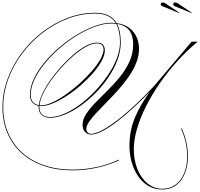

<svg xmlns="http://www.w3.org/2000/svg" viewBox="-102 -994 1610 1544"><path d="M1403 262Q1403 149 1354 41L1359 38Q1409 147 1409 263Q1409 341 1384.5 401Q1360 461 1314 495.5Q1268 530 1204 530Q1139 530 1089.5 500Q1040 470 1006.5 419.5Q973 369 956 307Q939 245 939 181Q939 56 983 -48.5Q1027 -153 1103 -256Q1039 -190 972 -128.5Q905 -67 841.5 -18Q778 31 723.5 59.5Q669 88 630 88Q602 88 582 67.5Q562 47 562 10Q562 -34 591.5 -78.5Q621 -123 667 -170.5Q713 -218 765.5 -269Q818 -320 864 -377.5Q910 -435 939.5 -499.5Q969 -564 969 -638Q969 -781 840 -802Q869 -746 869 -652Q869 -582 842 -510.5Q815 -439 769 -371Q723 -303 664.5 -244.5Q606 -186 542.5 -141.5Q479 -97 417 -72Q355 -47 302 -47Q258 -47 233.5 -69Q209 -91 209 -133Q209 -138 209 -143Q177 -148 158 -170Q139 -192 139 -232Q139 -294 170.5 -360.5Q202 -427 255.5 -492Q309 -557 377 -614.5Q445 -672 518.5 -716Q592 -760 663 -785.5Q734 -811 793 -811Q811 -811 828 -809Q781 -885 664 -885Q551 -885 443 -844Q335 -803 241 -730.5Q147 -658 75.5 -562.5Q4 -467 -36 -357Q-76 -247 -76 -132Q-76 -18 -36.5 74.5Q3 167 76 233Q149 299 252 334.5Q355 370 482 370Q580 370 676.5 349Q773 328 852 290L854 296Q775 333 678 354.5Q581 376 482 376Q354 376 250 340Q146 304 72 237.5Q-2 171 -42 77Q-82 -17 -82 -132Q-82 -248 -41.5 -358.5Q-1 -469 70.5 -565.5Q142 -662 237 -735Q332 -808 441 -849.5Q550 -891 664 -891Q788 -891 836 -808Q899 -800 939 -768.5Q979 -737 997.5 -693.5Q1016 -650 1016 -603Q1016 -544 993 -487Q970 -430 932 -375.5Q894 -321 849 -271Q804 -221 759 -175.5Q714 -130 676 -89.5Q638 -49 615 -15.5Q592 18 592 45Q592 61 603 71.5Q614 82 630 82Q675 82 752 35Q829 -12 927.5 -98Q1026 -184 1135 -300L1439 -659H1488Q1402 -588 1324.5 -502.5Q1247 -417 1183 -324.5Q1119 -232 1072 -138.5Q1025 -45 999.5 43Q974 131 974 205Q974 296 1004 368.5Q1034 441 1086 482.5Q1138 524 1204 524Q1264 524 1309 491.5Q1354 459 1378.5 400Q1403 341 1403 262ZM215 -133Q215 -53 303 -53Q355 -53 416 -79.5Q477 -106 540 -152.5Q603 -199 660.5 -259.5Q718 -320 764 -387Q810 -454 836.5 -522Q863 -590 863 -652Q863 -748 832 -803Q814 -805 793 -805Q732 -805 661 -779Q590 -753 517 -708.5Q444 -664 377.5 -606.5Q311 -549 258.5 -484.5Q206 -420 175.5 -355.5Q145 -291 145 -232Q145 -159 210 -149Q215 -190 240 -243Q265 -296 305 -352.5Q345 -409 393 -462Q441 -515 492 -558Q543 -601 590.5 -626Q638 -651 676 -651Q713 -651 727 -633.5Q741 -616 741 -588Q741 -551 715 -503.5Q689 -456 645 -405.5Q601 -355 547 -308Q493 -261 435.5 -223.5Q378 -186 324.5 -163.5Q271 -141 230 -141Q222 -141 215 -142Q215 -137 215 -133ZM676 -645Q641 -645 594.5 -620.5Q548 -596 498 -554Q448 -512 399.5 -459.5Q351 -407 311 -351Q271 -295 245.5 -242.5Q220 -190 216 -148Q222 -147 230 -147Q268 -147 319 -170.5Q370 -194 426.5 -233.5Q483 -273 537 -321.5Q591 -370 635 -420.5Q679 -471 705 -517Q731 -563 731 -597Q731 -645 676 -645ZM1438 -889 1306 -943Q1291 -949 1291 -960Q1291 -974 1307 -974Q1317 -974 1328 -967L1440 -892ZM1338 -889 1206 -943Q1191 -949 1191 -960Q1191 -974 1207 -974Q1217 -974 1228 -967L1340 -892Z"/></svg>

Font: Ballet 72pt
Style: Regular
Weight: 400
Designer: Maximiliano R. Sproviero
Foundry: Omnibus-Type
Version: Version 1.100; ttfautohint (v1.8.3)